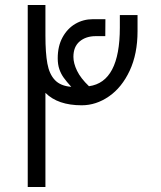

<svg xmlns="http://www.w3.org/2000/svg" viewBox="-20 -745 640 765"><path d="M90.5 -725H161V-603.5Q161 -533.5 168.8 -491.5Q176.5 -449.5 198.8 -426Q221 -402.5 264 -399Q244.5 -420.5 233.8 -435.5Q223 -450.5 216.5 -469.2Q210 -488 210 -513Q210 -561 229.2 -596.2Q248.5 -631.5 280.2 -650Q312 -668.5 349.5 -668.5H400L399.5 -601H361.5Q322.5 -601 297.5 -580Q272.5 -559 272.5 -518.5Q272.5 -493 287 -463Q301.5 -433 334.5 -401.5Q457.5 -418 457.5 -635V-685H528V-620.5Q528 -530.5 496.8 -463.5Q465.5 -396.5 414.2 -361Q363 -325.5 305.5 -325.5Q210.5 -325.5 161 -375V0H90.5Z"/></svg>

Font: JuliaMono Italic
Style: Regular
Weight: 400
Italic angle: -9°
Monospace: yes
Designer: cormullion
Foundry: corm
Version: Version 0.049; ttfautohint (v1.8.4)